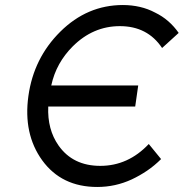

<svg xmlns="http://www.w3.org/2000/svg" viewBox="-20 -732 731 764"><path d="M469 -712Q327 -712 220 -606Q114 -501 93 -350Q72 -199 148 -94Q225 12 367 12Q439 12 504 -18Q536 -33 565.5 -53Q595 -73 621 -99L572 -159Q490 -72 379 -72Q270 -72 213 -153Q168 -217 172 -308H518L530 -392H184Q194 -438 215.5 -476.5Q237 -515 269 -547Q350 -628 457 -628Q567 -628 625 -541L691 -601Q673 -627 649.5 -647.5Q626 -668 597 -682Q569 -697 536.5 -704.5Q504 -712 469 -712Z"/></svg>

Font: Unageo
Style: Regular-Italic
Weight: 400
Designer: Richard Sepsi
Foundry: Richard Sepsi
Version: Version 2.000